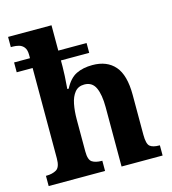

<svg xmlns="http://www.w3.org/2000/svg" viewBox="-112 -852 847 944"><g transform="rotate(-15 311.5 -380.0)"><path d="M19 0V-52H22Q52 -52 72.5 -64Q93 -76 93 -121V-581H12V-631H93V-647Q93 -674 82.5 -687Q72 -700 56.5 -704Q41 -708 27 -708H16V-760H237V-631H381V-581H237V-549Q237 -527 235.5 -502Q234 -477 232.5 -459Q231 -441 231 -437H238Q263 -485 297.5 -502Q332 -519 380 -519Q454 -519 494 -473Q534 -427 534 -326V-123Q534 -76 549 -64Q564 -52 596 -52H599V0H390V-302Q390 -366 373.5 -401.5Q357 -437 317 -437Q286 -437 268.5 -415.5Q251 -394 244 -358.5Q237 -323 237 -281V-117Q237 -75 254.5 -63.5Q272 -52 303 -52H306V0Z"/></g></svg>

Font: Noto Serif Tamil SemiCondensed
Style: Bold Italic
Weight: 700
Width: 4
Italic angle: -12°
Designer: Indian Type Foundry, Tom Grace, and the Monotype Design Team
Foundry: Monotype Imaging Inc.
Version: Version 2.003; ttfautohint (v1.8.4.7-5d5b)